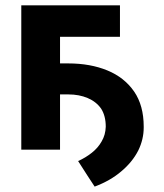

<svg xmlns="http://www.w3.org/2000/svg" viewBox="-20 -566 619 726"><path d="M129.9 -209Q129.9 -238.3 129.9 -326.2Q157.2 -326.2 238.3 -326.2Q321.3 -326.2 385.7 -299.8Q450.2 -273.4 487.3 -219.7Q523.4 -167 523.4 -86.9Q523.4 -85.9 523.4 -84Q523.4 -39.1 502.9 2.9Q480.5 46.9 438.5 82Q397.5 117.2 337.9 139.6Q316.4 107.4 275.4 43Q303.7 30.3 327.1 11.7Q350.6 -6.8 364.3 -31.2Q378.9 -55.7 379.9 -86.9Q379.9 -127.9 362.3 -155.3Q343.8 -181.6 311.5 -195.3Q279.3 -209 238.3 -209Q202.1 -209 129.9 -209ZM433.6 -545.9Q433.6 -515.6 433.6 -426.8Q377 -426.8 207 -426.8Q207 -320.3 207 0Q170.9 0 60.5 0Q60.5 -136.7 60.5 -545.9Q153.3 -545.9 433.6 -545.9Z"/></svg>

Font: DeepSea
Style: Bold
Weight: 700
Designer: Stem
Version: Version 3.019;git-0a5106e0b